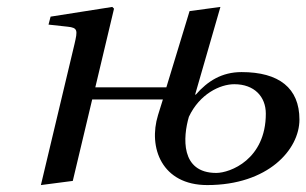

<svg xmlns="http://www.w3.org/2000/svg" viewBox="-20 -522 884 554"><path d="M98 12 190 0 246 -235H450L436 -190C407 -96 447 12 578 12C753 12 844 -90 844 -177C844 -268 785 -314 677 -314C620 -314 579 -288 545 -249H543L616 -502L527 -490L460 -270H255L309 -497L304 -502L126 -474L120 -451L175 -445C205 -442 204 -434 195 -395ZM525 -185C556 -251 615 -279 656 -279C714 -279 747 -243 747 -194C747 -62 644 -23 604 -23C500 -23 508 -127 525 -185Z"/></svg>

Font: Heuristica
Style: Italic
Weight: 400
Italic angle: -13°
Version: Version 1.0.1